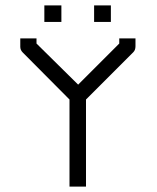

<svg xmlns="http://www.w3.org/2000/svg" viewBox="-20 -739 580 710"><path d="M298 -371V-49H237V-371L64 -545Q55 -554 55 -566V-597H115V-578L269 -426L421 -578V-597H481V-568Q481 -554 473 -546ZM144 -719H207V-658H144ZM328 -719H390V-658H328Z"/></svg>

Font: 3270 Nerd Font Mono
Style: Regular
Weight: 400
Monospace: yes
Version: Version 3.0.1;Nerd Fonts 3.0.0